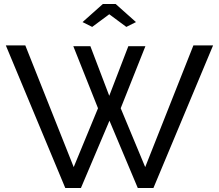

<svg xmlns="http://www.w3.org/2000/svg" viewBox="-20 -936 1089 956"><path d="M345 -706H430L524 -459L619 -706H704L581 -397L703 -104L943 -710H1041L744 0H666L525 -335L383 0H305L9 -710H106L347 -104L468 -397ZM391 -826 492 -916H556L657 -826L609 -802L524 -865L439 -802Z"/></svg>

Font: YasnoRaleway Medium
Style: Regular
Weight: 500
Designer: Matt McInerney, Pablo Impallari, Rodrigo Fuenzalida
Foundry: Matt McInerney, Pablo Impallari, Rodrigo Fuenzalida
Version: Version 4.026